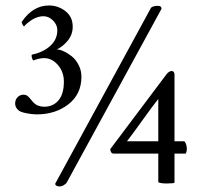

<svg xmlns="http://www.w3.org/2000/svg" viewBox="-20 -666 740 700"><path d="M381.8 -122.1 586.9 -395Q596.2 -407.2 606.9 -407.2Q610.8 -407.2 613.5 -403.3Q616.2 -399.4 616.2 -395V-150.9H651.9Q658.7 -144.5 660.6 -130.6Q662.6 -116.7 657.2 -106H616.2V0Q613.3 2.9 587.9 2.9Q563.5 2.9 557.1 -2V-106H392.1Q383.3 -107.9 381.8 -122.1ZM442.9 -150.9H557.1V-305.2Q535.6 -278.3 500 -228.5Q464.4 -178.7 442.9 -150.9ZM35.2 -288.1Q35.2 -302.7 44.2 -311.8Q53.2 -320.8 65.9 -320.8Q73.7 -320.8 79.3 -316.9Q85 -313 92 -304Q99.1 -294.9 102.1 -292Q117.2 -276.9 141.1 -276.9Q173.8 -276.9 193.4 -300.3Q212.9 -323.7 212.9 -368.2Q212.9 -403.8 191.2 -429Q169.4 -454.1 141.1 -454.1Q133.3 -454.1 124.5 -452.4Q115.7 -450.7 108.9 -448.2Q102.1 -445.8 101.1 -445.8Q98.6 -448.2 96.4 -455.3Q94.2 -462.4 96.2 -466.8Q135.7 -474.6 162.4 -498Q189 -521.5 189 -556.2Q189 -575.7 173.3 -591.3Q157.7 -606.9 138.2 -606.9Q132.8 -606.9 127.4 -606Q122.1 -605 117.4 -603.5Q112.8 -602.1 107.9 -599.9Q103 -597.7 99.1 -595.5Q95.2 -593.3 91.3 -590.3Q87.4 -587.4 84.7 -585.4Q82 -583.5 78.6 -580.6Q75.2 -577.6 73.7 -576.2Q72.3 -574.7 70.3 -572.3L67.9 -569.8Q65.4 -570.8 63.2 -574.5Q61 -578.1 59.8 -581.8Q58.6 -585.4 59.1 -585.9Q99.6 -646 158.2 -646Q192.4 -646 218.8 -625.2Q245.1 -604.5 245.1 -568.8Q245.1 -539.6 226.6 -517.3Q208 -495.1 187 -485.8Q197.3 -485.8 211.9 -479.2Q226.6 -472.7 241.5 -460.9Q256.3 -449.2 266.6 -429.2Q276.9 -409.2 276.9 -386.2Q276.9 -322.8 229.5 -285.9Q182.1 -249 113.8 -249Q96.2 -249 75 -253.4Q53.7 -257.8 46.9 -264.2Q35.2 -274.9 35.2 -288.1ZM181.2 3.9 529.8 -636.2Q530.3 -638.2 534.2 -640.4Q538.1 -642.6 545.7 -644Q553.2 -645.5 561 -644Q568.8 -642.6 568.8 -633.8L224.1 -2Q221.2 3.9 211.9 9.5Q202.6 15.1 191.9 13.2Q187 12.2 184.3 10Q181.6 7.8 181.6 5.9Z"/></svg>

Font: Crimson
Style: Roman
Weight: 400
Version: Version 0.8